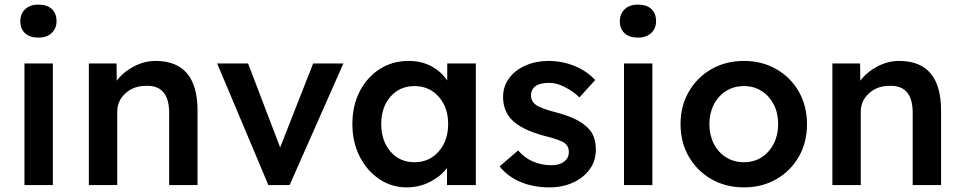

<svg xmlns="http://www.w3.org/2000/svg" viewBox="-20 -802 4164 832"><path d="M146 -639Q109 -639 88.5 -658Q68 -677 68 -710Q68 -742 89 -762Q110 -782 146 -782Q184 -782 204.5 -763Q225 -744 225 -710Q225 -679 204 -659Q183 -639 146 -639ZM86 0V-527H209V0Z M365 0V-527H485L486 -452Q513 -489 559 -513.5Q605 -538 654 -538Q836 -538 836 -322V0H713V-313Q713 -434 612 -430Q559 -430 523.5 -397.5Q488 -365 488 -318V0Z M1143 0 921 -527H1055L1194 -163L1337 -527H1468L1235 0Z M1742 10Q1677 10 1623.5 -26Q1570 -62 1538.5 -124Q1507 -186 1507 -265Q1507 -345 1539 -406.5Q1571 -468 1626 -503Q1681 -538 1750 -538Q1807 -538 1850 -514.5Q1893 -491 1918 -453V-527H2042V0H1917V-74Q1890 -38 1843.5 -14Q1797 10 1742 10ZM1776 -99Q1840 -99 1881 -145.5Q1922 -192 1922 -265Q1922 -337 1881 -383Q1840 -429 1776 -429Q1712 -429 1672 -383Q1632 -337 1632 -265Q1632 -192 1672 -145.5Q1712 -99 1776 -99Z M2361 10Q2291 10 2235.5 -13.5Q2180 -37 2145 -81L2225 -150Q2255 -116 2292 -101Q2329 -86 2370 -86Q2404 -86 2424.5 -101.5Q2445 -117 2445 -144Q2445 -168 2427 -182Q2408 -196 2340 -213Q2235 -241 2194 -287Q2160 -325 2160 -382Q2160 -428 2186.5 -463.5Q2213 -499 2258 -518.5Q2303 -538 2356 -538Q2416 -538 2470 -516Q2524 -494 2559 -455L2491 -380Q2463 -407 2427 -425Q2391 -443 2361 -443Q2281 -443 2281 -387Q2282 -362 2303 -347Q2324 -332 2393 -314Q2488 -289 2527 -248Q2546 -230 2554 -206Q2562 -182 2562 -153Q2562 -105 2535.5 -68.5Q2509 -32 2463.5 -11Q2418 10 2361 10Z M2744 -639Q2707 -639 2686.5 -658Q2666 -677 2666 -710Q2666 -742 2687 -762Q2708 -782 2744 -782Q2782 -782 2802.5 -763Q2823 -744 2823 -710Q2823 -679 2802 -659Q2781 -639 2744 -639ZM2684 0V-527H2807V0Z M3204 10Q3125 10 3063 -25.5Q3001 -61 2965 -123Q2929 -185 2929 -264Q2929 -343 2965 -405Q3001 -467 3063 -502.5Q3125 -538 3204 -538Q3282 -538 3344 -502.5Q3406 -467 3441.5 -405Q3477 -343 3477 -264Q3477 -185 3441.5 -123Q3406 -61 3344 -25.5Q3282 10 3204 10ZM3204 -99Q3247 -99 3280.5 -120.5Q3314 -142 3333 -179.5Q3352 -217 3352 -264Q3352 -312 3333 -349Q3314 -386 3280.5 -407.5Q3247 -429 3204 -429Q3160 -429 3126 -407.5Q3092 -386 3073 -348.5Q3054 -311 3054 -264Q3054 -217 3073 -179.5Q3092 -142 3126 -120.5Q3160 -99 3204 -99Z M3587 0V-527H3707L3708 -452Q3735 -489 3781 -513.5Q3827 -538 3876 -538Q4058 -538 4058 -322V0H3935V-313Q3935 -434 3834 -430Q3781 -430 3745.5 -397.5Q3710 -365 3710 -318V0Z"/></svg>

Font: Lexend Deca Medium
Style: Regular
Weight: 500
Designer: Bonnie Shaver-Troup, Thomas Jockin
Foundry: Lexend
Version: Version 1.008; ttfautohint (v1.8.4.7-5d5b)